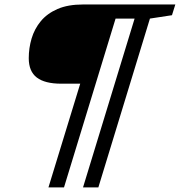

<svg xmlns="http://www.w3.org/2000/svg" viewBox="-20 -727 804 858"><path d="M266 110.5H196.5L338.5 -353H253.5Q180.5 -353 144.5 -380.5Q108.5 -408 108.5 -467Q108.5 -512 121.2 -555Q134 -598 162.2 -632.2Q190.5 -666.5 237 -686.8Q283.5 -707 351 -707H763.5L748.5 -659L650 -644L419.5 110.5H351L581.5 -644H496.5Z"/></svg>

Font: Newsreader Caption Medium
Style: Italic
Weight: 500
Italic angle: -17°
Designer: Hugues Gentile
Foundry: Production Type
Version: Version 1.001